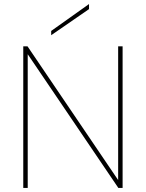

<svg xmlns="http://www.w3.org/2000/svg" viewBox="-20 -929 721 949"><path d="M420 -909V-884L233 -755V-776ZM586 -700V0H565L117 -661V0H95V-700H116L564 -39V-700Z"/></svg>

Font: Albert Sans Thin
Style: Regular
Weight: 250
Designer: Andreas Rasmussen
Foundry: a.Foundry
Version: Version 1.025